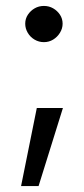

<svg xmlns="http://www.w3.org/2000/svg" viewBox="-20 -510 282 647"><path d="M51 117 104 -146H192L110 117ZM128 -368Q111 -368 96.5 -376.5Q82 -385 73.5 -399.5Q65 -414 65 -430Q65 -447 74 -460.5Q83 -474 97 -482Q111 -490 128 -490Q145 -490 159 -482Q173 -474 182 -460.5Q191 -447 191 -430Q191 -414 182 -399.5Q173 -385 159 -376.5Q145 -368 128 -368Z"/></svg>

Font: REM Light
Style: Regular
Weight: 300
Designer: Octavio Pardo
Foundry: Ashler Design
Version: Version 1.005;gftools[0.9.28]